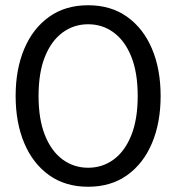

<svg xmlns="http://www.w3.org/2000/svg" viewBox="-20 -700 672 732"><path d="M316 12Q229 12 167.2 -32.2Q105.4 -76.3 72.5 -154.3Q39.6 -232.3 39.6 -334Q39.6 -436 72.5 -513.8Q105.4 -591.7 167.2 -635.8Q229 -680 316 -680Q403 -680 464.8 -635.8Q526.6 -591.7 559.5 -513.8Q592.4 -436 592.4 -334Q592.4 -232.3 559.5 -154.3Q526.6 -76.3 464.8 -32.2Q403 12 316 12ZM316 -60.5Q370.7 -60.5 413.4 -91.9Q456.1 -123.3 480.6 -184.3Q505 -245.3 505 -334Q505 -423.4 480.6 -484Q456.1 -544.7 413.4 -576.1Q370.7 -607.5 316 -607.5Q261.6 -607.5 218.7 -576.1Q175.9 -544.7 151.4 -484Q127 -423.4 127 -334Q127 -245.3 151.4 -184.3Q175.9 -123.3 218.7 -91.9Q261.6 -60.5 316 -60.5Z"/></svg>

Font: Atkinson Hyperlegible Mono ExtraLight
Style: Regular
Weight: 200
Monospace: yes
Designer: Elliott Scott, Megan Eiswerth, Linus Boman, Theodore Petrosky, Letters from Sweden
Foundry: Applied Design Works, Letters from Sweden
Version: Version 2.001